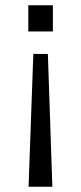

<svg xmlns="http://www.w3.org/2000/svg" viewBox="-20 -546 306 726"><path d="M88 160 106 -342H161L178 160ZM87 -427V-526H180V-427Z"/></svg>

Font: Archivo SemiExpanded Light
Style: Regular
Weight: 300
Width: 6
Designer: Hector Gatti
Foundry: Omnibus-Type
Version: Version 2.001